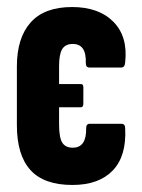

<svg xmlns="http://www.w3.org/2000/svg" viewBox="-20 -520 404 546"><path d="M186 6Q105 6 66.5 -36.5Q28 -79 28 -164V-331Q28 -412 67 -456Q106 -500 185 -500Q261 -500 302.5 -458Q344 -416 336 -343Q335 -328 325 -328H234Q224 -328 224 -341Q226 -395 187 -395Q166 -395 157 -380.5Q148 -366 148 -332V-281H210Q217 -281 217 -272V-225Q217 -215 210 -215H148V-167Q148 -129 157 -114.5Q166 -100 187 -100Q226 -100 225 -155Q225 -168 235 -168H325Q336 -168 336 -155Q340 -76 300.5 -35Q261 6 186 6Z"/></svg>

Font: Sofia Sans Extra Condensed ExtraBold
Style: Regular
Weight: 800
Designer: Botio Nikoltchev, Ani Petrova
Foundry: lettersoup
Version: Version 4.101; ttfautohint (v1.8.4.7-5d5b)